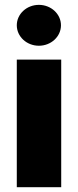

<svg xmlns="http://www.w3.org/2000/svg" viewBox="-20 -778 323 798"><path d="M49.8 0H234.4V-530.3H49.8ZM141.6 -587.9C192.4 -587.9 233.4 -626 233.4 -672.9C233.4 -719.7 192.4 -757.8 141.6 -757.8C90.8 -757.8 49.8 -719.7 49.8 -672.9C49.8 -626 90.8 -587.9 141.6 -587.9Z"/></svg>

Font: Pretendard Black
Style: Regular
Weight: 900
Designer: Base glyphs from Inter by Rasmus Andersson; Hangeul glyphs from Noto Sans CJK(Source Han Sans) by Jang Soo-young and Kan
Foundry: Kil Hyung-jin
Version: Version 1.309;Glyphs 3.2 (3225)